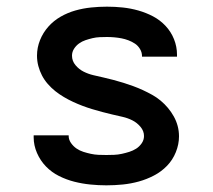

<svg xmlns="http://www.w3.org/2000/svg" viewBox="-20 -548 640 576"><path d="M299 8Q275 8 250.5 5.5Q226 3 202.5 -3Q179 -9 157 -20Q135 -31 118 -48.5Q101 -66 91 -89Q81 -112 81 -136V-142H186V-140Q186 -129 193 -119Q200 -109 209.5 -102.5Q219 -96 230 -92.5Q241 -89 252.5 -86.5Q264 -84 275.5 -83.5Q287 -83 299 -83Q311 -83 322.5 -83.5Q334 -84 345.5 -86.5Q357 -89 368 -92.5Q379 -96 388.5 -102Q398 -108 405 -118Q412 -128 412 -140Q412 -155 401.5 -167.5Q391 -180 377 -187Q363 -194 347.5 -197.5Q332 -201 317 -204.5Q302 -208 287 -212Q272 -216 257 -220.5Q242 -225 227.5 -230.5Q213 -236 199 -242.5Q185 -249 171.5 -257Q158 -265 146 -274.5Q134 -284 123.5 -296Q113 -308 106 -321.5Q99 -335 95 -350Q91 -365 91 -381Q91 -405 100 -427.5Q109 -450 125 -468Q141 -486 162 -498Q183 -510 206 -516.5Q229 -523 253 -525.5Q277 -528 301 -528Q325 -528 348.5 -525.5Q372 -523 395 -516.5Q418 -510 439 -499Q460 -488 476.5 -470.5Q493 -453 502 -430.5Q511 -408 511 -384V-378H406V-380Q406 -391 400 -401Q394 -411 385 -417Q376 -423 365.5 -427Q355 -431 344.5 -433Q334 -435 323 -436Q312 -437 301 -437Q290 -437 279 -436.5Q268 -436 257.5 -433.5Q247 -431 236.5 -427.5Q226 -424 217 -417.5Q208 -411 202 -401.5Q196 -392 196 -381Q196 -365 206.5 -352.5Q217 -340 231 -333Q245 -326 260 -322.5Q275 -319 290.5 -315.5Q306 -312 321 -308Q336 -304 350.5 -299.5Q365 -295 380 -289.5Q395 -284 409 -277.5Q423 -271 436.5 -263.5Q450 -256 462 -246Q474 -236 484 -224Q494 -212 501.5 -198.5Q509 -185 513 -170Q517 -155 517 -139Q517 -115 507.5 -91.5Q498 -68 481 -50.5Q464 -33 442 -21.5Q420 -10 396.5 -3.5Q373 3 348.5 5.5Q324 8 299 8Z"/></svg>

Font: Iosevka Semibold Extended
Style: Regular
Weight: 600
Width: 7
Monospace: yes
Designer: Belleve Invis
Foundry: Belleve Invis
Version: Version 32.5.0; ttfautohint (v1.8.4)